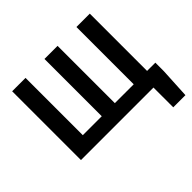

<svg xmlns="http://www.w3.org/2000/svg" viewBox="-214 -995 1462 1462"><g transform="rotate(-45 517.0 -264.0)"><path d="M91 0V-741H235V-124H439V-741H580V-124H783V-741H927V-124H1016V-32L1003 213H872V0Z"/></g></svg>

Font: Swei Fan Sans CJK TC
Style: Bold
Weight: 700
Version: Version 2.130